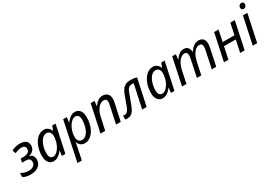

<svg xmlns="http://www.w3.org/2000/svg" viewBox="51 -1900 4706 3303"><g transform="rotate(-30 2403.5 -248.0)"><path d="M148 10Q106 10 66 0.5Q26 -9 0 -24L1 -105Q26 -91 65 -76.5Q104 -62 155 -62Q195 -62 224 -74.5Q253 -87 269.5 -110Q286 -133 286 -163Q286 -198 266.5 -219.5Q247 -241 192 -241H121L138 -315H185Q218 -315 248.5 -322Q279 -329 298.5 -349Q318 -369 318 -408Q318 -437 299 -454.5Q280 -472 241 -472Q219 -472 198 -468.5Q177 -465 155 -457.5Q133 -450 108 -438L83 -505Q124 -525 164 -535.5Q204 -546 254 -546Q302 -546 336 -531.5Q370 -517 388 -489Q406 -461 406 -421Q406 -385 392 -357Q378 -329 351 -309.5Q324 -290 285 -281V-279Q325 -268 347.5 -240.5Q370 -213 370 -167Q370 -117 346 -77Q322 -37 272.5 -13.5Q223 10 148 10Z M610 10Q570 10 539.5 -10.5Q509 -31 491.5 -71Q474 -111 474 -170Q474 -230 486 -285.5Q498 -341 520.5 -388.5Q543 -436 574 -471.5Q605 -507 644 -526.5Q683 -546 727 -546Q761 -546 785.5 -533Q810 -520 827 -499Q844 -478 854 -453H859L890 -536H957L843 0H773L786 -99H783Q761 -70 734.5 -45Q708 -20 677 -5Q646 10 610 10ZM641 -63Q675 -63 708.5 -90Q742 -117 769.5 -163Q797 -209 811 -266Q819 -296 821.5 -321.5Q824 -347 824 -366Q824 -413 800.5 -442.5Q777 -472 736 -472Q707 -472 681 -456Q655 -440 633.5 -411Q612 -382 596.5 -343.5Q581 -305 572.5 -260.5Q564 -216 564 -169Q564 -116 584 -89.5Q604 -63 641 -63Z M944 240 1108 -536H1180L1167 -436H1171Q1194 -466 1219.5 -490.5Q1245 -515 1275.5 -530Q1306 -545 1341 -545Q1381 -545 1411.5 -525Q1442 -505 1459.5 -465Q1477 -425 1477 -365Q1477 -306 1465.5 -251Q1454 -196 1433 -148.5Q1412 -101 1381 -65.5Q1350 -30 1311 -10Q1272 10 1226 10Q1192 10 1167 -3Q1142 -16 1125.5 -37Q1109 -58 1098 -82H1093Q1092 -66 1087.5 -37.5Q1083 -9 1079 9L1031 240ZM1219 -63Q1249 -63 1275 -80Q1301 -97 1321.5 -126.5Q1342 -156 1356.5 -195Q1371 -234 1379 -277.5Q1387 -321 1387 -366Q1387 -419 1367.5 -445.5Q1348 -472 1309 -472Q1288 -472 1266 -460.5Q1244 -449 1223.5 -428.5Q1203 -408 1185 -380Q1167 -352 1153.5 -318Q1140 -284 1132.5 -246.5Q1125 -209 1125 -169Q1125 -122 1148 -92.5Q1171 -63 1219 -63Z M1541 0 1656 -539H1733L1721 -440H1723Q1742 -465 1766 -490Q1790 -515 1821.5 -532Q1853 -549 1894 -549Q1935 -549 1964.5 -533Q1994 -517 2009.5 -487Q2025 -457 2025 -414Q2025 -391 2021 -367Q2017 -343 2013 -325L1943 0H1850L1921 -337Q1926 -360 1928.5 -375.5Q1931 -391 1931 -405Q1931 -437 1916 -453Q1901 -469 1869 -469Q1837 -469 1800.5 -445.5Q1764 -422 1733 -370Q1702 -318 1684 -230L1634 0Z M2071 7Q2058 7 2047.5 4.5Q2037 2 2030 0L2031 -76Q2038 -73 2045.5 -71.5Q2053 -70 2063 -70Q2086 -70 2103 -82Q2120 -94 2135.5 -119Q2151 -144 2166.5 -183.5Q2182 -223 2201 -279Q2224 -346 2244 -395Q2264 -444 2290 -476.5Q2316 -509 2353.5 -525Q2391 -541 2448 -541Q2481 -541 2512.5 -536.5Q2544 -532 2569 -524L2457 0H2368L2468 -463Q2462 -465 2453 -466Q2444 -467 2433 -467Q2394 -467 2370 -447.5Q2346 -428 2326 -381Q2306 -334 2277 -249Q2256 -187 2236.5 -139.5Q2217 -92 2195 -59.5Q2173 -27 2143 -10Q2113 7 2071 7Z M2776 10Q2736 10 2705.5 -10.5Q2675 -31 2657.5 -71Q2640 -111 2640 -170Q2640 -230 2652 -285.5Q2664 -341 2686.5 -388.5Q2709 -436 2740 -471.5Q2771 -507 2810 -526.5Q2849 -546 2893 -546Q2927 -546 2951.5 -533Q2976 -520 2993 -499Q3010 -478 3020 -453H3025L3056 -536H3123L3009 0H2939L2952 -99H2949Q2927 -70 2900.5 -45Q2874 -20 2843 -5Q2812 10 2776 10ZM2807 -63Q2841 -63 2874.5 -90Q2908 -117 2935.5 -163Q2963 -209 2977 -266Q2985 -296 2987.5 -321.5Q2990 -347 2990 -366Q2990 -413 2966.5 -442.5Q2943 -472 2902 -472Q2873 -472 2847 -456Q2821 -440 2799.5 -411Q2778 -382 2762.5 -343.5Q2747 -305 2738.5 -260.5Q2730 -216 2730 -169Q2730 -116 2750 -89.5Q2770 -63 2807 -63Z M3160 0 3274 -536H3345L3334 -437H3339Q3357 -462 3380.5 -487Q3404 -512 3434.5 -529Q3465 -546 3503 -546Q3556 -546 3584 -514.5Q3612 -483 3617 -427H3621Q3641 -457 3667 -484Q3693 -511 3725.5 -528.5Q3758 -546 3797 -546Q3856 -546 3887.5 -512.5Q3919 -479 3919 -416Q3919 -392 3916 -370.5Q3913 -349 3908 -326L3839 0H3751L3822 -336Q3827 -359 3829 -375.5Q3831 -392 3831 -407Q3831 -436 3816 -454Q3801 -472 3769 -472Q3746 -472 3720.5 -458.5Q3695 -445 3671 -417Q3647 -389 3627 -345.5Q3607 -302 3594 -242L3543 0H3456L3526 -336Q3531 -359 3533 -375Q3535 -391 3535 -403Q3535 -436 3521 -454Q3507 -472 3475 -472Q3452 -472 3426.5 -459Q3401 -446 3376.5 -417.5Q3352 -389 3331 -343Q3310 -297 3296 -231L3248 0Z M3993 0 4107 -536H4194L4148 -313H4382L4429 -536H4517L4404 0H4315L4365 -240H4132L4081 0Z M4565 0 4679 -536H4767L4653 0ZM4749 -625Q4729 -625 4715.5 -637Q4702 -649 4702 -671Q4702 -689 4709 -703.5Q4716 -718 4729.5 -727Q4743 -736 4761 -736Q4784 -736 4795.5 -724Q4807 -712 4807 -692Q4807 -661 4789.5 -643Q4772 -625 4749 -625Z"/></g></svg>

Font: Noto Sans Display
Style: Italic
Weight: 400
Italic angle: -12°
Designer: Monotype Design Team
Foundry: Monotype Imaging Inc.
Version: Version 2.003